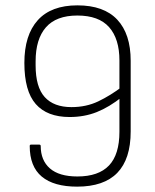

<svg xmlns="http://www.w3.org/2000/svg" viewBox="-20 -686 579 717"><path d="M268 11Q181 11 136 -26.5Q91 -64 91 -141Q91 -146 96 -146H126Q132 -146 132 -141Q132 -87 166.5 -57Q201 -27 269 -27Q348 -27 387 -68Q426 -109 426 -194V-460Q426 -541 387.5 -584.5Q349 -628 269 -628Q190 -628 151.5 -584Q113 -540 113 -457V-442Q113 -361 147 -323.5Q181 -286 247 -286Q302 -286 347 -307.5Q392 -329 437 -363V-325Q388 -286 341.5 -267.5Q295 -249 240 -249Q156 -249 113.5 -297.5Q71 -346 71 -451Q71 -555 121 -610.5Q171 -666 269 -666Q368 -666 418 -612.5Q468 -559 468 -459V-195Q468 -92 418 -40.5Q368 11 268 11Z"/></svg>

Font: Sofia Sans Semi Condensed ExtraLight
Style: Regular
Weight: 250
Version: Version 4.100